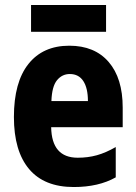

<svg xmlns="http://www.w3.org/2000/svg" viewBox="-20 -743 547 773"><path d="M259 -559Q361 -559 417.5 -493.5Q474 -428 474 -310V-231H186Q188 -108 293 -108Q334 -108 370 -118Q406 -128 446 -151V-29Q377 10 277 10Q158 10 97 -62.5Q36 -135 36 -272Q36 -412 94.5 -485.5Q153 -559 259 -559ZM261 -445Q230 -445 209.5 -420Q189 -395 187 -336H334Q334 -388 315.5 -416.5Q297 -445 261 -445ZM407 -723V-615H105V-723Z"/></svg>

Font: Noto Sans Telugu Condensed ExtraBold
Style: Regular
Weight: 800
Width: 3
Designer: Jelle Bosma - Monotype Design Team
Foundry: Monotype Imaging Inc.
Version: Version 2.005; ttfautohint (v1.8.4.7-5d5b)